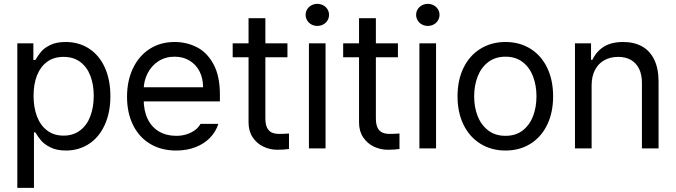

<svg xmlns="http://www.w3.org/2000/svg" viewBox="-20 -749 3411 969"><path d="M67.4 -530.3H148.4V-446.3H158.2Q173.8 -471.7 188.5 -489.3Q203.1 -506.8 233.9 -522Q264.6 -537.1 311.5 -537.1Q377.9 -537.1 429.2 -503.9Q480.5 -470.7 508.8 -408.7Q537.1 -346.7 537.1 -263.7Q537.1 -181.6 508.8 -119.1Q480.5 -56.6 429.2 -22.9Q377.9 10.7 312.5 10.7Q266.6 10.7 235.4 -4.9Q204.1 -20.5 188.5 -38.6Q172.9 -56.6 158.2 -81.1H151.4V199.2H67.4ZM300.8 -64.5Q349.6 -64.5 384.3 -90.8Q418.9 -117.2 436 -162.6Q453.1 -208 453.1 -265.6Q453.1 -322.3 436 -366.7Q418.9 -411.1 384.8 -436.5Q350.6 -461.9 300.8 -461.9Q252 -461.9 218.3 -437.5Q184.6 -413.1 167 -369.1Q149.4 -325.2 149.4 -265.6Q149.4 -206.1 167 -160.6Q184.6 -115.2 218.8 -89.8Q252.9 -64.5 300.8 -64.5Z M621.1 -260.7Q621.1 -341.8 651.4 -404.8Q681.6 -467.8 735.8 -502.4Q790 -537.1 861.3 -537.1Q921.9 -537.1 973.6 -510.7Q1025.4 -484.4 1057.6 -424.8Q1089.8 -365.2 1089.8 -272.5V-237.3H679.7V-308.6H1004.9Q1004.9 -353.5 987.3 -388.2Q969.7 -422.9 937 -442.9Q904.3 -462.9 861.3 -462.9Q814.5 -462.9 779.3 -439.9Q744.1 -417 724.6 -378.4Q705.1 -339.8 705.1 -295.9V-248Q705.1 -189.5 725.6 -147.9Q746.1 -106.4 783.2 -85Q820.3 -63.5 869.1 -63.5Q899.4 -63.5 923.8 -71.8Q948.2 -80.1 965.3 -93.3Q982.4 -106.4 992.2 -124H1082Q1069.3 -84 1040 -53.7Q1010.7 -23.4 966.8 -6.3Q922.9 10.7 869.1 10.7Q793.9 10.7 737.8 -22.9Q681.6 -56.6 651.4 -118.2Q621.1 -179.7 621.1 -260.7Z M1430.7 -460H1154.3V-530.3H1430.7ZM1319.3 -657.2V-152.3Q1319.3 -120.1 1328.6 -103Q1337.9 -85.9 1353 -79.6Q1368.2 -73.2 1388.7 -73.2Q1413.1 -73.2 1438.5 -75.2V2.9Q1413.1 6.8 1379.9 6.8Q1342.8 6.8 1309.6 -8.8Q1276.4 -24.4 1255.4 -55.7Q1234.4 -86.9 1234.4 -130.9V-657.2Z M1539.1 -530.3H1623V0H1539.1ZM1522.5 -673.8Q1522.5 -689.5 1530.3 -702.1Q1538.1 -714.8 1551.8 -722.2Q1565.4 -729.5 1581.1 -729.5Q1597.7 -729.5 1611.3 -722.2Q1625 -714.8 1632.8 -702.1Q1640.6 -689.5 1640.6 -673.8Q1640.6 -659.2 1632.8 -646Q1625 -632.8 1611.3 -625.5Q1597.7 -618.2 1581.1 -618.2Q1565.4 -618.2 1551.8 -625.5Q1538.1 -632.8 1530.3 -646Q1522.5 -659.2 1522.5 -673.8Z M1988.3 -460H1711.9V-530.3H1988.3ZM1877 -657.2V-152.3Q1877 -120.1 1886.2 -103Q1895.5 -85.9 1910.6 -79.6Q1925.8 -73.2 1946.3 -73.2Q1970.7 -73.2 1996.1 -75.2V2.9Q1970.7 6.8 1937.5 6.8Q1900.4 6.8 1867.2 -8.8Q1834 -24.4 1813 -55.7Q1792 -86.9 1792 -130.9V-657.2Z M2096.7 -530.3H2180.7V0H2096.7ZM2080.1 -673.8Q2080.1 -689.5 2087.9 -702.1Q2095.7 -714.8 2109.4 -722.2Q2123 -729.5 2138.7 -729.5Q2155.3 -729.5 2168.9 -722.2Q2182.6 -714.8 2190.4 -702.1Q2198.2 -689.5 2198.2 -673.8Q2198.2 -659.2 2190.4 -646Q2182.6 -632.8 2168.9 -625.5Q2155.3 -618.2 2138.7 -618.2Q2123 -618.2 2109.4 -625.5Q2095.7 -632.8 2087.9 -646Q2080.1 -659.2 2080.1 -673.8Z M2289.1 -262.7Q2289.1 -344.7 2319.3 -406.7Q2349.6 -468.8 2404.8 -502.9Q2460 -537.1 2531.2 -537.1Q2602.5 -537.1 2657.2 -502.9Q2711.9 -468.8 2741.7 -406.7Q2771.5 -344.7 2771.5 -262.7Q2771.5 -181.6 2741.7 -119.6Q2711.9 -57.6 2657.2 -23.4Q2602.5 10.7 2531.2 10.7Q2460 10.7 2404.8 -23.4Q2349.6 -57.6 2319.3 -119.6Q2289.1 -181.6 2289.1 -262.7ZM2687.5 -262.7Q2687.5 -317.4 2670.4 -362.8Q2653.3 -408.2 2618.2 -435.5Q2583 -462.9 2531.2 -462.9Q2479.5 -462.9 2443.8 -435.5Q2408.2 -408.2 2390.6 -362.8Q2373 -317.4 2373 -262.7Q2373 -208 2390.6 -163.1Q2408.2 -118.2 2443.8 -90.8Q2479.5 -63.5 2531.2 -63.5Q2583 -63.5 2618.2 -90.8Q2653.3 -118.2 2670.4 -163.1Q2687.5 -208 2687.5 -262.7Z M2965.8 0H2881.8V-530.3H2962.9V-447.3H2969.7Q2990.2 -490.2 3028.3 -513.7Q3066.4 -537.1 3125 -537.1Q3179.7 -537.1 3219.7 -515.1Q3259.8 -493.2 3281.7 -448.2Q3303.7 -403.3 3303.7 -336.9V0H3219.7V-331.1Q3219.7 -372.1 3205.6 -401.4Q3191.4 -430.7 3164.6 -446.3Q3137.7 -461.9 3099.6 -461.9Q3060.5 -461.9 3030.3 -445.3Q3000 -428.7 2982.9 -396Q2965.8 -363.3 2965.8 -318.4Z"/></svg>

Font: WEMIX Pretendard Variable
Style: Regular
Weight: 400
Designer: Base glyphs from Inter by Rasmus Andersson; Hangeul glyphs from Noto Sans CJK(Source Han Sans) by Jang Soo-young and Kan
Foundry: Kil Hyung-jin
Version: Version 1.000;Glyphs 3.2 (3208)